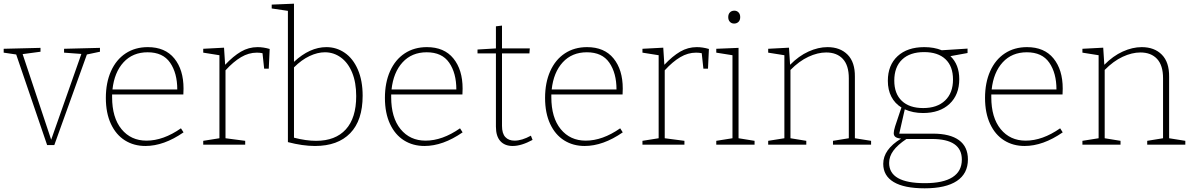

<svg xmlns="http://www.w3.org/2000/svg" viewBox="-25 -786 6481 1043"><path d="M323 -521 518 -526V-505L447 -490L270 2H231L63 -490L-5 -500V-521L195 -526V-505L98 -492L253 -27L417 -493L323 -500Z M958 -89 972 -67Q865 7 765 7Q702 7 653.5 -23.5Q605 -54 577.5 -113Q550 -172 550 -254Q550 -337 578 -399.5Q606 -462 657.5 -496Q709 -530 778 -530Q872 -530 922 -468.5Q972 -407 972 -305Q972 -288 971 -273H584V-258Q584 -147 635 -84.5Q686 -22 771 -22Q862 -22 958 -89ZM586 -300H938Q938 -389 899 -445.5Q860 -502 777 -502Q696 -502 646 -447.5Q596 -393 586 -300Z M1440 -520 1435 -413H1410L1401 -497Q1386 -500 1370 -500Q1326 -500 1284.5 -475.5Q1243 -451 1200 -404V-35L1307 -21V0H1079V-21L1167 -35V-486L1079 -500V-521L1192 -527L1198 -434Q1242 -481 1284 -505.5Q1326 -530 1374 -530Q1406 -530 1440 -520Z M1945 -266Q1945 -132 1877.5 -62.5Q1810 7 1686 7Q1619 7 1539 -14V-727L1451 -740V-761L1572 -766V-450Q1658 -530 1748 -530Q1803 -530 1848 -499Q1893 -468 1919 -408Q1945 -348 1945 -266ZM1910 -264Q1910 -338 1888 -391.5Q1866 -445 1827 -473.5Q1788 -502 1740 -502Q1700 -502 1656.5 -481.5Q1613 -461 1572 -420V-38Q1638 -21 1692 -21Q1797 -21 1853.5 -83Q1910 -145 1910 -264Z M2474 -89 2488 -67Q2381 7 2281 7Q2218 7 2169.5 -23.5Q2121 -54 2093.5 -113Q2066 -172 2066 -254Q2066 -337 2094 -399.5Q2122 -462 2173.5 -496Q2225 -530 2294 -530Q2388 -530 2438 -468.5Q2488 -407 2488 -305Q2488 -288 2487 -273H2100V-258Q2100 -147 2151 -84.5Q2202 -22 2287 -22Q2378 -22 2474 -89ZM2102 -300H2454Q2454 -389 2415 -445.5Q2376 -502 2293 -502Q2212 -502 2162 -447.5Q2112 -393 2102 -300Z M2868 -26Q2807 7 2760 7Q2717 7 2693 -19.5Q2669 -46 2669 -98V-496H2569V-517L2669 -523V-643L2702 -647V-523H2853L2851 -496H2702V-102Q2702 -61 2720 -41.5Q2738 -22 2770 -22Q2810 -22 2859 -49Z M3344 -89 3358 -67Q3251 7 3151 7Q3088 7 3039.5 -23.5Q2991 -54 2963.5 -113Q2936 -172 2936 -254Q2936 -337 2964 -399.5Q2992 -462 3043.5 -496Q3095 -530 3164 -530Q3258 -530 3308 -468.5Q3358 -407 3358 -305Q3358 -288 3357 -273H2970V-258Q2970 -147 3021 -84.5Q3072 -22 3157 -22Q3248 -22 3344 -89ZM2972 -300H3324Q3324 -389 3285 -445.5Q3246 -502 3163 -502Q3082 -502 3032 -447.5Q2982 -393 2972 -300Z M3826 -520 3821 -413H3796L3787 -497Q3772 -500 3756 -500Q3712 -500 3670.5 -475.5Q3629 -451 3586 -404V-35L3693 -21V0H3465V-21L3553 -35V-486L3465 -500V-521L3578 -527L3584 -434Q3628 -481 3670 -505.5Q3712 -530 3760 -530Q3792 -530 3826 -520Z M3987 -526V-35L4074 -21V0H3866V-21L3954 -35V-486L3866 -500V-521ZM3931 -693Q3931 -709 3940 -718.5Q3949 -728 3964 -728Q3978 -728 3987 -718.5Q3996 -709 3996 -693Q3996 -676 3986.5 -667Q3977 -658 3963 -658Q3949 -658 3940 -667.5Q3931 -677 3931 -693Z M4619 -35 4707 -21V0H4500V-21L4586 -35V-361Q4586 -431 4553.5 -466Q4521 -501 4463 -501Q4417 -501 4366.5 -477.5Q4316 -454 4269 -406V-35L4355 -21V0H4148V-21L4236 -35V-486L4148 -500V-521L4261 -527L4267 -434Q4314 -482 4367 -506Q4420 -530 4470 -530Q4539 -530 4579.5 -489Q4620 -448 4619 -369Z M5043 -60Q5136 -60 5184.5 -24.5Q5233 11 5233 80Q5233 157 5173 197Q5113 237 4998 237Q4887 237 4830 203Q4773 169 4773 104Q4773 26 4870 -33Q4849 -35 4839.5 -42Q4830 -49 4830 -63Q4830 -75 4837.5 -99.5Q4845 -124 4863 -176L4872 -202Q4836 -224 4817 -261Q4798 -298 4798 -347Q4798 -432 4851 -481Q4904 -530 4996 -530Q5049 -530 5091 -513L5231 -522V-498L5138 -481Q5186 -435 5186 -356Q5186 -271 5133 -221.5Q5080 -172 4989 -172Q4935 -172 4890 -192L4860 -60ZM4990 -199Q5066 -199 5109 -240Q5152 -281 5152 -354Q5152 -426 5111 -464.5Q5070 -503 4995 -503Q4918 -503 4875.5 -462.5Q4833 -422 4833 -348Q4833 -277 4874 -238Q4915 -199 4990 -199ZM5200 81Q5200 -31 5037 -31H4899Q4851 1 4828 32.5Q4805 64 4805 99Q4805 209 4999 209Q5099 209 5149.5 176.5Q5200 144 5200 81Z M5734 -89 5748 -67Q5641 7 5541 7Q5478 7 5429.5 -23.5Q5381 -54 5353.5 -113Q5326 -172 5326 -254Q5326 -337 5354 -399.5Q5382 -462 5433.5 -496Q5485 -530 5554 -530Q5648 -530 5698 -468.5Q5748 -407 5748 -305Q5748 -288 5747 -273H5360V-258Q5360 -147 5411 -84.5Q5462 -22 5547 -22Q5638 -22 5734 -89ZM5362 -300H5714Q5714 -389 5675 -445.5Q5636 -502 5553 -502Q5472 -502 5422 -447.5Q5372 -393 5362 -300Z M6326 -35 6414 -21V0H6207V-21L6293 -35V-361Q6293 -431 6260.5 -466Q6228 -501 6170 -501Q6124 -501 6073.5 -477.5Q6023 -454 5976 -406V-35L6062 -21V0H5855V-21L5943 -35V-486L5855 -500V-521L5968 -527L5974 -434Q6021 -482 6074 -506Q6127 -530 6177 -530Q6246 -530 6286.5 -489Q6327 -448 6326 -369Z"/></svg>

Font: Bitter Pro ExtraLight
Style: Regular
Weight: 275
Designer: Sol Matas, and Bitter project Authors
Foundry: Sol Matas
Version: Version 1.010